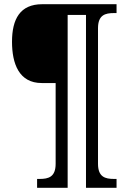

<svg xmlns="http://www.w3.org/2000/svg" viewBox="-20 -780 610 911"><path d="M156 111H301V-709H388V111H533V69H521C479 69 445 60 445 -3V-646C445 -709 479 -718 521 -718H533V-760H180C75 -760 37 -689 37 -582C37 -478 70 -386 178 -386H244V-3C244 60 210 69 168 69H156Z"/></svg>

Font: Noto Serif Thai SemiCondensed
Style: Regular
Weight: 400
Width: 4
Designer: Monotype Design Team
Foundry: Monotype Imaging Inc.
Version: Version 2.002